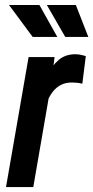

<svg xmlns="http://www.w3.org/2000/svg" viewBox="-20 -760 379 780"><path d="M188 -420.9 115.2 0H4.4L96.2 -528.3H201.7ZM328.6 -532.2 314.5 -419.9Q304.7 -422.4 294.4 -423.6Q284.2 -424.8 274.4 -424.8Q247.1 -425.3 227.5 -415Q208 -404.8 194.6 -387.5Q181.2 -370.1 172.1 -348.6Q163.1 -327.1 157.7 -304.2L133.3 -302.7Q137.7 -334.5 146.7 -375.5Q155.8 -416.5 172.9 -454.3Q189.9 -492.2 218.3 -516.4Q246.6 -540.5 289.1 -539.6Q299.3 -539.1 309.1 -537.1Q318.8 -535.2 328.6 -532.2ZM212.9 -609.9 140.1 -739.7H16.6L112.8 -609.9ZM338.9 -609.9 288.1 -739.7H170.4L245.1 -609.9Z"/></svg>

Font: Roboto Condensed Medium
Style: Italic
Weight: 500
Italic angle: -12°
Designer: Christian Robertson
Foundry: Google
Version: Version 3.0; 2020